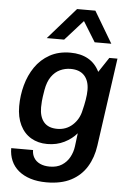

<svg xmlns="http://www.w3.org/2000/svg" viewBox="-62 -803 701 1034"><g transform="rotate(5 289.0 -286.0)"><path d="M229 186Q180 186 142 174Q104 162 77.5 140Q51 118 37.5 87Q24 56 24 19H142Q142 42 153 60.5Q164 79 186 89.5Q208 100 239 100Q278 100 304.5 83Q331 66 346 38.5Q361 11 365 -20L374 -92Q348 -61 307 -40.5Q266 -20 215 -20Q165 -20 127 -42.5Q89 -65 68 -108Q47 -151 47 -210Q47 -268 62 -323.5Q77 -379 107.5 -423.5Q138 -468 185.5 -494.5Q233 -521 297 -521Q353 -521 393 -498.5Q433 -476 455 -431L508 -511H552L485 -35Q476 30 445.5 80Q415 130 361.5 158Q308 186 229 186ZM262 -106Q310 -106 344.5 -137.5Q379 -169 389 -218Q396 -245 401 -275Q406 -305 406 -328Q406 -378 380.5 -406Q355 -434 306 -434Q276 -434 249 -421.5Q222 -409 202.5 -381.5Q183 -354 175 -308Q168 -267 166.5 -247.5Q165 -228 165 -214Q165 -163 189 -134.5Q213 -106 262 -106ZM163 -588 312 -758H411L512 -588H422L325 -745H398L257 -588Z"/></g></svg>

Font: Chivo Medium Medium
Style: Italic
Weight: 500
Italic angle: -8.05°
Version: Version 2.002